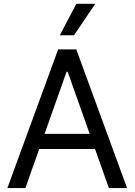

<svg xmlns="http://www.w3.org/2000/svg" viewBox="-20 -959 686 979"><path d="M17.6 0 276.4 -707H369.1L627.9 0H535.2L325.2 -592.8H319.3L109.4 0ZM503.9 -276.4V-199.2H141.6V-276.4ZM369.1 -939.5H465.8L357.4 -779.3H285.2Z"/></svg>

Font: Pretendard GOV Variable
Style: Regular
Weight: 400
Designer: Base glyphs from Inter by Rasmus Andersson; Hangul glyphs from Noto Sans CJK(Source Han Sans) by Jang Soo-young and Kang
Foundry: Kil Hyung-jin
Version: Version 1.307;Glyphs 3.2 (3192)